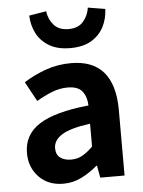

<svg xmlns="http://www.w3.org/2000/svg" viewBox="-58 -885 706 945"><g transform="rotate(-5 295.5 -412.5)"><path d="M217 14Q142 14 96.5 -33.5Q51 -81 51 -152Q51 -242 128 -292Q205 -342 373 -359Q372 -401 351 -428.5Q330 -456 278 -456Q239 -456 201 -441Q163 -426 124 -403L71 -500Q121 -532 180 -553Q239 -574 305 -574Q518 -574 520 -327V0H400L389 -60H386Q349 -28 307 -7Q265 14 217 14ZM265 -101Q297 -101 322 -115.5Q347 -130 373 -156V-269Q272 -255 231.5 -228.5Q191 -202 191 -164Q191 -131 212 -116Q233 -101 265 -101ZM309 -648Q246 -648 205 -672.5Q164 -697 143.5 -736.5Q123 -776 121 -825L206 -839Q211 -799 236 -770.5Q261 -742 309 -742Q356 -742 381 -770.5Q406 -799 412 -839L497 -825Q495 -776 474.5 -736.5Q454 -697 413.5 -672.5Q373 -648 309 -648Z"/></g></svg>

Font: Source Han Sans CN Bold
Style: Bold
Weight: 700
Designer: Ryoko NISHIZUKA 西塚涼子 (kana & ideographs); Paul D. Hunt (Latin, Greek & Cyrillic); Wenlong ZHANG 张文龙 (bopomofo); Sandoll 
Foundry: Adobe Systems Incorporated
Version: Version 1.00;May 30, 2023;FontCreator 11.5.0.2422 32-bit